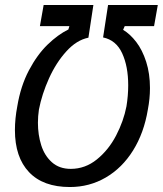

<svg xmlns="http://www.w3.org/2000/svg" viewBox="-20 -745 654 772"><path d="M599.5 -640H481.5L475 -625Q503 -608.5 527.8 -576.2Q552.5 -544 567.8 -496.5Q583 -449 583 -391Q583 -348.5 574.5 -304.5Q559 -210.5 515 -140Q471 -69.5 405.2 -31.2Q339.5 7 261 7Q153.5 7 96.8 -52.8Q40 -112.5 40 -222Q40 -268 49.5 -317.5Q63 -399 96.2 -462Q129.5 -525 171.2 -565.5Q213 -606 255 -626.5L259 -640H140.5L155.5 -725H355.5L335.5 -593.5Q288 -584 246.8 -538.5Q205.5 -493 177 -429.8Q148.5 -366.5 136.5 -304.5Q132.5 -277.5 132.5 -251.5Q132.5 -203 145.8 -161Q159 -119 188.8 -92.5Q218.5 -66 264.5 -66Q322.5 -66 369.5 -104Q416.5 -142 446.8 -200Q477 -258 488.5 -317.5Q495.5 -360.5 495.5 -402Q495.5 -478 471.2 -530.8Q447 -583.5 394.5 -594.5L414.5 -725H614.5Z"/></svg>

Font: JuliaMono Italic
Style: Regular
Weight: 400
Italic angle: -9°
Monospace: yes
Designer: cormullion
Foundry: corm
Version: Version 0.049; ttfautohint (v1.8.4)